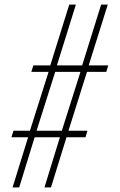

<svg xmlns="http://www.w3.org/2000/svg" viewBox="-20 -820 526 840"><path d="M35 0 103 -219.5H30L39 -248H111L192.5 -505.5H117L126 -534H200L283 -800H312L229 -534H339.5L422.5 -800H451.5L368 -534H453.5L445 -505.5H360.5L279.5 -248H362.5L354 -219.5H271L203 0H174.5L242 -219.5H131.5L64 0ZM140 -248H250.5L332 -505.5H221.5Z"/></svg>

Font: Big Shoulders Display Thin ExtraLight
Style: Regular
Weight: 250
Version: Version 2.002